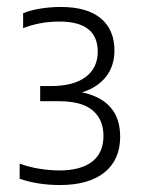

<svg xmlns="http://www.w3.org/2000/svg" viewBox="-20 -458 407 552"><path d="M152 74Q89.5 74 36.5 56V12.5Q64 22.5 93.8 27.2Q123.5 32 151 32Q212 32 244.8 6.8Q277.5 -18.5 277.5 -67.5Q277.5 -114 246.5 -140.5Q215.5 -167 149 -167H95.5V-210.5H124.5Q192 -210.5 226.5 -236.8Q261 -263 261 -309.5Q261 -396 151 -396Q94.5 -396 46.5 -377V-420Q68 -429 97.2 -433.5Q126.5 -438 155 -438Q230 -438 269.5 -405.5Q309 -373 309 -312.5Q309 -268.5 284.5 -237.2Q260 -206 215.5 -192.5Q325.5 -169.5 325.5 -65Q325.5 1.5 280.2 37.8Q235 74 152 74Z"/></svg>

Font: Encode Sans Semi Condensed Light
Style: Regular
Weight: 300
Width: 4
Designer: Multiple Designers
Foundry: Impallari Type
Version: Version 3.000; ttfautohint (v1.8.3) -l 8 -r 50 -G 200 -x 14 